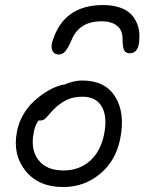

<svg xmlns="http://www.w3.org/2000/svg" viewBox="-20 -737 579 768"><path d="M392.1 -716.8Q433.1 -716.8 463.1 -705.6Q493.2 -694.3 509.5 -674.3Q525.9 -654.3 532.7 -630.1Q539.6 -606 537.1 -577.1Q534.7 -523.9 499 -523.9Q482.9 -523.9 476.6 -535.9Q470.2 -547.9 470.2 -582Q470.2 -617.2 447.5 -634.5Q424.8 -651.9 386.2 -651.9Q299.3 -651.9 268.1 -581.1Q252.4 -544.4 241.2 -531.7Q230 -519 214.8 -519Q196.3 -519 189.5 -534.9Q182.6 -550.8 189.9 -571.8Q233.9 -716.8 392.1 -716.8ZM232.9 11.2Q134.3 11.2 82 -53.7Q29.8 -118.7 47.9 -210.9Q54.2 -245.1 71.5 -275.6Q88.9 -306.2 110.6 -327.1Q132.3 -348.1 156.5 -364.3Q180.7 -380.4 201.4 -388.7Q222.2 -397 237.8 -398.9Q275.9 -415 309.1 -415Q400.4 -415 440.9 -349.9Q481.4 -284.7 460.9 -182.1Q443.4 -93.8 379.9 -41.3Q316.4 11.2 232.9 11.2ZM115.2 -208Q101.1 -139.6 133.3 -97.4Q165.5 -55.2 233.9 -55.2Q296.4 -55.2 339.4 -93Q382.3 -130.9 396 -198.2Q410.6 -268.1 387.9 -309.1Q365.2 -350.1 310.1 -350.1Q277.8 -350.1 254.4 -340.6Q231 -331.1 207 -311Q192.9 -298.8 179.9 -283.2Q167 -267.6 159.4 -261.2Q151.9 -254.9 140.1 -254.9H133.8Q119.1 -233.4 115.2 -208Z"/></svg>

Font: Shantell Sans Irregular Bouncy
Style: Italic
Weight: 300
Italic angle: -11.31°
Designer: Stephen Nixon, Anya Danilova, Shantell Martin
Foundry: Arrow Type
Version: Version 1.006;[9816181b4]